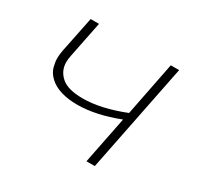

<svg xmlns="http://www.w3.org/2000/svg" viewBox="-118 -659 821 797"><g transform="rotate(30 292.5 -260.0)"><path d="M487 -520H527L423 0H383L428 -226Q374 -205 324.5 -194.5Q275 -184 233 -184Q188 -184 153.5 -194.5Q119 -205 97.5 -225.5Q76 -246 70 -269Q64 -292 64 -309.5Q64 -327.5 68 -348L103 -520H143L108 -346Q104.5 -329 104.5 -314.5Q104.5 -273.5 135.8 -245.8Q167 -218 239 -218Q325 -218 436 -262Z"/></g></svg>

Font: Argentum Sans ExtraLight
Style: Italic
Weight: 200
Italic angle: -11°
Designer: Julieta Ulanovsky (font), Cristiano Sobral (main changes and remaster)
Foundry: Julieta Ulanovsky (font), Cristiano Sobral (main changes and remaster)
Version: Version 2.007;June 15, 2022;FontCreator 14.0.0.2814 64-bit; 